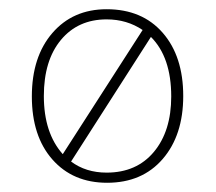

<svg xmlns="http://www.w3.org/2000/svg" viewBox="-20 -387 467 416"><path d="M212 9Q138 9 93.5 -41.5Q49 -92 49 -178Q49 -264 93.5 -315.5Q138 -367 211 -367Q288 -367 332.5 -316Q377 -265 377 -179Q377 -94 332.5 -42.5Q288 9 212 9ZM116 -53 289 -322Q255 -345 211 -345Q149 -345 112 -300.5Q75 -256 75 -179Q75 -99 116 -53ZM307 -307 134 -37Q166 -13 211 -13Q276 -13 313.5 -58Q351 -103 351 -178Q351 -263 307 -307Z"/></svg>

Font: Zain ExtraLight
Style: Regular
Weight: 200
Designer: Zain,Boutros
Foundry: Mobile Telecommunications Company (Zain), 2024
Version: Version 1.51; ttfautohint (v1.8.4)